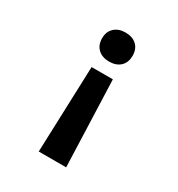

<svg xmlns="http://www.w3.org/2000/svg" viewBox="-175 -645 901 970"><g transform="rotate(30 275.0 -160.0)"><path d="M213 -293H337L355 210H195ZM275 -530Q316 -530 340 -507.5Q364 -485 364 -446Q364 -406 340 -383.5Q316 -361 275 -361Q235 -361 210.5 -383.5Q186 -406 186 -446Q186 -485 210.5 -507.5Q235 -530 275 -530Z"/></g></svg>

Font: M PLUS Code Latin SemiExpanded SemiBold
Style: Regular
Weight: 600
Width: 6
Designer: Coji Morishita
Foundry: UNDERFOREST DESIGN
Version: Version 1.002; ttfautohint (v1.8.3)